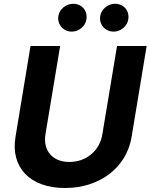

<svg xmlns="http://www.w3.org/2000/svg" viewBox="-20 -966 781 997"><path d="M353 -801.8C390.3 -801.8 423.7 -830.3 428.6 -865.1C436.1 -909.8 405.5 -946.4 359.7 -946.4C323.5 -946.4 289.1 -919 283 -883.2C276.3 -839.5 308.2 -801.8 353 -801.8ZM570.3 -801.8C607.6 -801.8 641 -830.3 646 -865.1C653.4 -909.8 622.9 -946.4 577.1 -946.4C540.8 -946.4 506.7 -919 500.4 -883.2C493.3 -838.8 525.6 -801.8 570.3 -801.8ZM587.7 -727.3 511.4 -268.1C498.2 -185 429.7 -125 340.2 -125C251.4 -125 202.8 -185 215.9 -268.1L292.3 -727.3H138.5L60.4 -255C34.1 -95.9 136.4 10.3 317.5 10.3C498.2 10.3 637.1 -95.9 663.4 -255L741.5 -727.3Z"/></svg>

Font: TID UI
Style: Bold Italic
Weight: 700
Italic angle: -9.39999°
Designer: The TID Project Authors
Foundry: Bakken & Bæck
Version: Version 1.001;hotconv 1.0.109;makeotfexe 2.5.65596